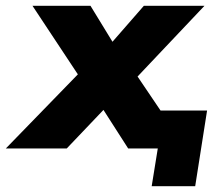

<svg xmlns="http://www.w3.org/2000/svg" viewBox="-74 -512 734 662"><path d="M449 130 470 0H427L448 -131H640L599 130ZM-54 0 223 -285 222 -214 38 -492H238L334 -335H285L422 -492H631L368 -214L370 -293L568 0H368L259 -170L317 -169L156 0Z"/></svg>

Font: Nunito Sans 12pt Black
Style: Italic
Weight: 900
Italic angle: -9°
Designer: Vernon Adams
Foundry: Vernon Adams
Version: Version 3.101;gftools[0.9.27]